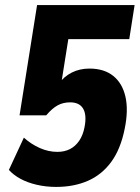

<svg xmlns="http://www.w3.org/2000/svg" viewBox="-20 -725 550 756"><path d="M201 11Q161 11 124.5 2.5Q88 -6 60.5 -21Q33 -36 15 -56L74 -183Q103 -157 137 -142Q171 -127 206 -127Q234 -127 255.5 -138Q277 -149 292 -171Q307 -193 313 -225Q322 -272 307.5 -297Q293 -322 256 -322Q229 -322 207.5 -310.5Q186 -299 162 -271H57L126 -705H510L489 -571H249L221 -395H211Q232 -424 263 -439.5Q294 -455 332 -455Q390 -455 426 -426Q462 -397 474 -344Q486 -291 471 -218Q455 -138 418 -87.5Q381 -37 326 -13Q271 11 201 11Z"/></svg>

Font: Nunito Sans 10pt Condensed Black
Style: Italic
Weight: 900
Width: 3
Italic angle: -9°
Designer: Vernon Adams
Foundry: Vernon Adams
Version: Version 3.101;gftools[0.9.27]